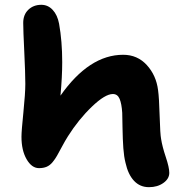

<svg xmlns="http://www.w3.org/2000/svg" viewBox="-20 -692 751 803"><path d="M603 90.8Q565.4 90.8 540.5 64.2Q515.6 37.6 504.9 -11.2Q498.5 -36.1 495.8 -72.5Q493.2 -108.9 492.4 -157.2Q491.7 -205.6 491.2 -220.2Q488.8 -258.3 480.2 -278.6Q471.7 -298.8 452.1 -298.8Q419.4 -298.8 364 -245.6Q308.6 -192.4 264.2 -122.1Q252.4 -103.5 239.3 -78.9Q226.1 -54.2 218.5 -40.8Q210.9 -27.3 200 -13.9Q189 -0.5 175.3 5.4Q161.6 11.2 143.1 11.2Q112.8 11.2 91.3 -25.9Q69.8 -63 69.8 -120.1Q69.8 -144 77.9 -222.9Q85.9 -301.8 85.9 -340.8Q85.9 -385.7 81.5 -476.1Q77.1 -566.4 77.1 -596.2Q77.1 -630.9 98.6 -651.4Q120.1 -671.9 152.8 -671.9Q180.7 -671.9 200.4 -650.6Q220.2 -629.4 227.1 -592.8Q240.2 -519.5 240.2 -432.1Q240.2 -370.6 232.9 -292Q353 -462.9 495.1 -462.9Q554.7 -462.9 594 -419.9Q633.3 -377 641.1 -314.9Q645.5 -283.7 647.7 -206.8Q649.9 -129.9 653.8 -110.8Q658.7 -79.1 673.3 -35.4Q688 8.3 688 30.8Q688 55.7 663.3 73.2Q638.7 90.8 603 90.8Z"/></svg>

Font: Shantell Sans Irregular Bouncy
Style: Bold
Weight: 700
Designer: Stephen Nixon, Anya Danilova, Shantell Martin
Foundry: Arrow Type
Version: Version 1.006;[9816181b4]